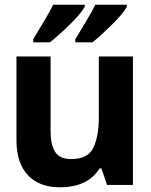

<svg xmlns="http://www.w3.org/2000/svg" viewBox="-20 -786 640 816"><path d="M373 -606Q408 -634 456 -681.5Q504 -729 519 -757V-766H385Q372 -739 347.5 -698Q323 -657 300 -619V-606ZM192 -606Q230 -636 277 -682Q324 -728 340 -757V-766H206Q193 -739 168.5 -698Q144 -657 121 -619V-606ZM403 -70H411L435 0H545V-546H400V-289Q400 -207 377 -158.5Q354 -110 283 -110Q233 -110 214 -141Q195 -172 195 -227V-546H50V-190Q50 -93 98.5 -41.5Q147 10 234 10Q353 10 403 -70Z"/></svg>

Font: Noto Sans Mono UI
Style: Bold
Weight: 700
Designer: Monotype Design team
Foundry: Monotype Imaging Inc.
Version: 1.000